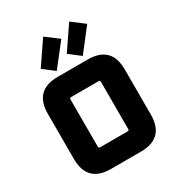

<svg xmlns="http://www.w3.org/2000/svg" viewBox="-220 -1104 1153 1245"><g transform="rotate(-30 356.0 -481.5)"><path d="M68 -176V-514Q68 -690 244 -690H468Q644 -690 644 -514V-176Q644 0 468 0H244Q68 0 68 -176ZM242 -168Q242 -157 253 -157H459Q470 -157 470 -168V-522Q470 -533 459 -533H253Q242 -533 242 -522ZM174 -790 292 -963 387 -892 257 -726ZM369 -790 487 -963 581 -892 452 -726Z"/></g></svg>

Font: Oxanium ExtraLight ExtraBold
Style: Regular
Weight: 800
Version: Version 2.000